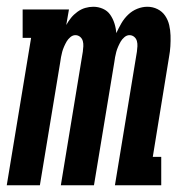

<svg xmlns="http://www.w3.org/2000/svg" viewBox="-35 -548 555 568"><path d="M-15 0 57 -436H32V-520H169L161 -474Q167 -485 175 -495Q183 -505 194 -513Q205 -521 217 -524.5Q229 -528 241 -528Q256 -528 269.5 -522Q283 -516 291 -504.5Q299 -493 303.5 -479Q308 -465 309 -450Q316 -465 324 -479Q332 -493 344 -504.5Q356 -516 371 -522Q386 -528 401 -528Q417 -528 431 -521Q445 -514 453.5 -501.5Q462 -489 465.5 -474Q469 -459 469.5 -443Q470 -427 469 -411Q468 -395 465 -379L417 -84H442V0H305L370 -395Q371 -403 371.5 -411Q372 -419 370 -426.5Q368 -434 362 -439Q356 -444 348 -444Q340 -444 333 -438Q326 -432 322 -425Q318 -418 314.5 -410Q311 -402 309 -394.5Q307 -387 305.5 -379Q304 -371 303 -363L243 0H145L210 -395Q211 -403 211.5 -411Q212 -419 210 -426.5Q208 -434 202 -439Q196 -444 188 -444Q180 -444 173 -438Q166 -432 162 -425Q158 -418 154.5 -410Q151 -402 149 -394.5Q147 -387 145.5 -379Q144 -371 143 -363L83 0Z"/></svg>

Font: Iosevka Curly Slab Semibold
Style: Italic
Weight: 600
Italic angle: -9°
Monospace: yes
Designer: Belleve Invis
Foundry: Belleve Invis
Version: Version 22.1.2; ttfautohint (v1.8.4)